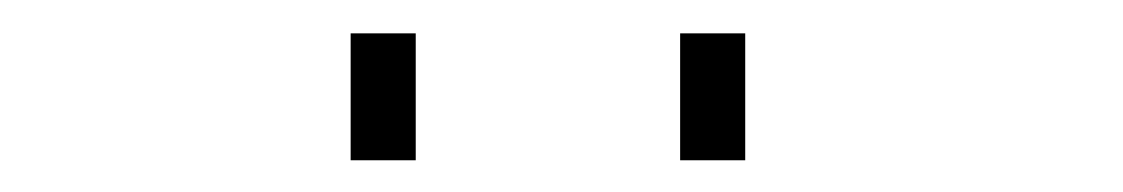

<svg xmlns="http://www.w3.org/2000/svg" viewBox="-20 -678 690 118"><path d="M195.5 -657.5H235.5V-579.5H195.5ZM398 -657.5H438V-579.5H398Z"/></svg>

Font: Trispace Thin Thin
Style: Regular
Weight: 250
Version: Version 1.210